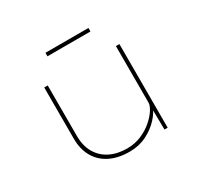

<svg xmlns="http://www.w3.org/2000/svg" viewBox="-149 -859 1072 1044"><g transform="rotate(-30 387.0 -337.5)"><path d="M383 10Q310 10 258.5 -16.5Q207 -43 180.5 -91Q154 -139 154 -203V-525H176V-208Q176 -146 201.5 -102Q227 -58 273 -35Q319 -12 380 -12Q428 -12 469 -29.5Q510 -47 540 -73Q570 -99 587 -125.5Q604 -152 604 -170V-525H626V0H606L604 -147L616 -150Q605 -111 571.5 -74.5Q538 -38 490 -14Q442 10 383 10ZM254 -663V-685H524V-663Z"/></g></svg>

Font: Lexend Mega Thin
Style: Regular
Weight: 250
Version: Version 1.007